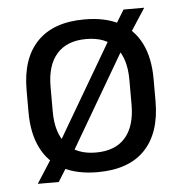

<svg xmlns="http://www.w3.org/2000/svg" viewBox="-45 -565 610 643"><g transform="rotate(-5 260.0 -244.0)"><path d="M260 12.5Q190 12.5 142.5 -13Q95 -38.5 70.8 -87.8Q46.5 -137 46.5 -207.5V-282Q46.5 -388 101 -444.5Q155.5 -501 260 -501Q330 -501 377.5 -475.8Q425 -450.5 449.2 -401.8Q473.5 -353 473.5 -282V-207.5Q473.5 -101 419.2 -44.2Q365 12.5 260 12.5ZM56.5 34 116.5 -59.5 134.5 -83.5 347 -446 358 -464.5 393.5 -522.5H463L406.5 -435.5L388.5 -410.5L177.5 -49.5L166 -28.5L127 34ZM260 -53.5Q325 -53.5 358.8 -92Q392.5 -130.5 392.5 -203V-286.5Q392.5 -358.5 358.8 -396.8Q325 -435 260 -435Q195.5 -435 161.5 -396.8Q127.5 -358.5 127.5 -286.5V-203Q127.5 -130.5 161.5 -92Q195.5 -53.5 260 -53.5Z"/></g></svg>

Font: Anek Odia
Style: Regular
Weight: 400
Designer: Yesha Goshar & Mahesh Sahu (Odia), Yesha Goshar (Latin)
Foundry: Ek Type
Version: Version 1.003